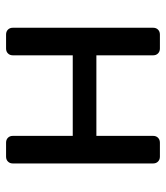

<svg xmlns="http://www.w3.org/2000/svg" viewBox="24 -584 560 649"><g transform="rotate(90 304.5 -260.0)"><path d="M97.2 0Q87 0 80.6 -6.4Q74.3 -12.7 74.3 -22.9V-497.1Q74.3 -507.3 80.6 -513.6Q87 -520 97.2 -520H144.6Q154.7 -520 161.1 -513.6Q167.5 -507.3 167.5 -497.1V-305.3H439.8V-497.1Q439.8 -507.3 446.1 -513.6Q452.5 -520 462.7 -520H510.1Q520.2 -520 526.6 -513.6Q533 -507.3 533 -497.1V-22.9Q533 -12.7 526.6 -6.4Q520.2 0 510.1 0H462.7Q452.5 0 446.1 -6.4Q439.8 -12.7 439.8 -22.9V-225.4H167.5V-22.9Q167.5 -12.7 161.1 -6.4Q154.7 0 144.6 0Z"/></g></svg>

Font: Rubik Light
Style: Regular
Weight: 300
Designer: Hubert and Fischer
Foundry: Hubert and Fischer
Version: Version 2.300;gftools[0.9.30]